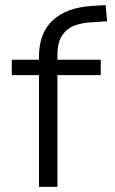

<svg xmlns="http://www.w3.org/2000/svg" viewBox="-20 -729 448 749"><path d="M132 0V-436H26V-496H149L132 -479V-507Q132 -601 186.5 -650.5Q241 -700 340 -706L392 -709L398 -646L338 -642Q304 -641 273 -630Q242 -619 223 -592Q204 -565 204 -513V-487L192 -496H373V-436H204V0Z"/></svg>

Font: Nunito Sans 6pt Light
Style: Regular
Weight: 300
Version: Version 3.101;gftools[0.9.27]